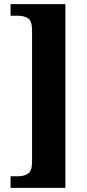

<svg xmlns="http://www.w3.org/2000/svg" viewBox="-20 -780 419 928"><path d="M31 128V72H67Q96 72 115.5 59.5Q135 47 135 0V-632Q135 -679 115.5 -691.5Q96 -704 67 -704H31V-760H296V128Z"/></svg>

Font: Noto Serif Bengali ExtraCondensed Black
Style: Regular
Weight: 900
Width: 2
Designer: Juan Bruce, Universal Thirst, Indian Type Foundry and the Monotype Design Team.
Foundry: Monotype Imaging Inc.
Version: Version 2.003; ttfautohint (v1.8.4.7-5d5b)